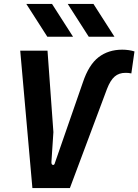

<svg xmlns="http://www.w3.org/2000/svg" viewBox="-20 -958 705 978"><path d="M145 0 83 -700H222L252 -285L242 -134Q241 -120 249 -118Q257 -116 260 -129L402 -538Q432 -628 482 -666.5Q532 -705 603 -705Q620 -705 636.5 -702.5Q653 -700 665 -696L649 -584Q641 -586 633.5 -586.5Q626 -587 619 -587Q586 -587 564 -568Q542 -549 525 -505L336 0ZM221 -771 114 -938H245L352 -771ZM432 -771 325 -938H456L563 -771Z"/></svg>

Font: Finlandica SemiBold
Style: Italic
Weight: 600
Italic angle: -8°
Designer: Niklas Ekholm, Juho Hiilivirta, Jaakko Suomalainen
Foundry: Helsinki Type Studio
Version: Version 1.063